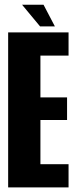

<svg xmlns="http://www.w3.org/2000/svg" viewBox="-20 -816 336 836"><path d="M15.5 0H278.5V-101H156V-293.5H272V-392H156V-574H278.5V-675H15.5ZM154.5 -701H219L169.5 -795.5H76Z"/></svg>

Font: Anybody ExtraCondensed
Style: Bold
Weight: 700
Width: 2
Version: Version 1.113;gftools[0.9.25]